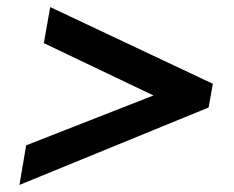

<svg xmlns="http://www.w3.org/2000/svg" viewBox="-20 -530 661 543"><path d="M414 -260 104 -408 122 -510 582 -293 570 -226 35 -7 54 -119Z"/></svg>

Font: Jost* Medium
Style: Italic
Weight: 500
Italic angle: -10°
Version: Version 3.7